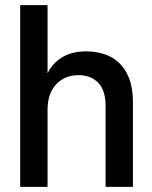

<svg xmlns="http://www.w3.org/2000/svg" viewBox="-20 -731 594 751"><path d="M59 0V-711H166V-446H167Q187 -486 225 -508Q263 -530 316 -530Q372 -530 413 -508.5Q454 -487 477 -442.5Q500 -398 500 -329V0H393V-316Q393 -378 364 -407.5Q335 -437 288 -437Q233 -437 199.5 -401Q166 -365 166 -301V0Z"/></svg>

Font: TikTok Sans 24pt Medium
Style: Regular
Weight: 500
Version: Version 4.000